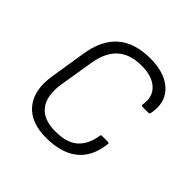

<svg xmlns="http://www.w3.org/2000/svg" viewBox="-138 -614 746 746"><g transform="rotate(45 235.0 -241.5)"><path d="M217 11Q129 12 88 -37.5Q47 -87 61 -175L84 -320Q97 -407 146 -450.5Q195 -494 282 -494Q335 -494 372 -476Q409 -458 425.5 -425Q442 -392 433 -347Q432 -339 426 -339H393Q386 -339 387 -347Q395 -395 365 -422.5Q335 -450 278 -450Q213 -450 177 -416.5Q141 -383 131 -316L108 -176Q98 -106 126.5 -69Q155 -32 221 -32Q283 -32 314.5 -59.5Q346 -87 355 -141Q355 -148 361 -148H395Q401 -148 400 -141Q391 -65 344.5 -27.5Q298 10 217 11Z"/></g></svg>

Font: Sofia Sans Semi Condensed Light
Style: Italic
Weight: 300
Italic angle: -9°
Version: Version 4.100